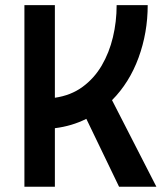

<svg xmlns="http://www.w3.org/2000/svg" viewBox="-20 -713 626 733"><path d="M73.2 0V-693.4H189.5V-339.8Q250.5 -348.6 294.9 -381.1Q339.4 -413.6 368.2 -462.6Q397 -511.7 411.1 -571Q425.3 -630.4 425.3 -693.4H543.9Q543.9 -588.4 509 -492.9Q474.1 -397.5 407.7 -330.6L577.1 0H434.6L309.6 -259.3Q253.9 -231.4 189.5 -223.6V0Z"/></svg>

Font: Caskaydia Cove SemiBold
Style: Regular
Weight: 600
Monospace: yes
Designer: Aaron Bell
Foundry: Saja Typeworks
Version: Version 4.300; ttfautohint (v1.8.3)